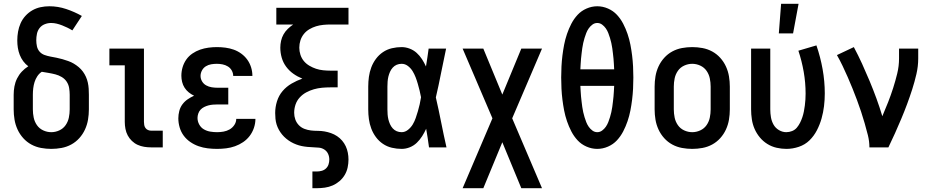

<svg xmlns="http://www.w3.org/2000/svg" viewBox="-20 -776 4915 1011"><path d="M250 8Q223 8 196 3Q169 -2 145 -15Q121 -28 102.5 -48.5Q84 -69 72.5 -94Q61 -119 56.5 -146Q52 -173 52 -200V-277Q52 -299 56 -321Q60 -343 70 -363Q80 -383 95 -399Q110 -415 129 -427Q114 -438 102.5 -453.5Q91 -469 84 -487Q77 -505 74 -524Q71 -543 71 -563Q71 -586 75 -609Q79 -632 88.5 -653.5Q98 -675 114 -692.5Q130 -710 150 -721.5Q170 -733 193 -738Q216 -743 240 -743Q285 -743 328.5 -728.5Q372 -714 411 -692L361 -616Q348 -624 334.5 -630.5Q321 -637 307 -642.5Q293 -648 278.5 -651.5Q264 -655 249 -655Q232 -655 215.5 -648.5Q199 -642 188.5 -628.5Q178 -615 174.5 -598Q171 -581 171 -564Q171 -548 174.5 -532Q178 -516 188.5 -504Q199 -492 214.5 -486.5Q230 -481 246 -478Q262 -475 277.5 -472Q293 -469 308.5 -464.5Q324 -460 339.5 -454.5Q355 -449 368.5 -441Q382 -433 394.5 -422.5Q407 -412 416.5 -399Q426 -386 432.5 -371.5Q439 -357 442.5 -341Q446 -325 447 -309Q448 -293 448 -277V-200Q448 -173 443.5 -146Q439 -119 427.5 -94Q416 -69 397.5 -48.5Q379 -28 355 -15Q331 -2 304 3Q277 8 250 8ZM250 -80Q272 -80 292.5 -89.5Q313 -99 325.5 -117Q338 -135 342.5 -156.5Q347 -178 347 -200V-277Q347 -295 344 -313Q341 -331 331 -346Q321 -361 305 -370.5Q289 -380 271.5 -384.5Q254 -389 236 -392Q218 -395 200 -398Q186 -389 176.5 -374.5Q167 -360 162 -344Q157 -328 155 -311Q153 -294 153 -277V-200Q153 -178 157.5 -156.5Q162 -135 174.5 -117Q187 -99 207.5 -89.5Q228 -80 250 -80Z M775 0Q757 0 739 -3Q721 -6 704.5 -13.5Q688 -21 674.5 -34Q661 -47 652.5 -63Q644 -79 640.5 -97.5Q637 -116 637 -134V-432H556V-520H738V-134Q738 -126 739.5 -117.5Q741 -109 746 -102Q751 -95 759 -91.5Q767 -88 775 -88H837V0Z M1123 8Q1098 8 1073.5 5Q1049 2 1026 -6Q1003 -14 982.5 -28Q962 -42 947.5 -61.5Q933 -81 926 -105Q919 -129 919 -153Q919 -172 924 -191.5Q929 -211 940.5 -226.5Q952 -242 968 -253Q984 -264 1002 -272Q987 -279 974 -289.5Q961 -300 952 -314Q943 -328 939 -344.5Q935 -361 935 -377Q935 -400 941.5 -422Q948 -444 961 -462.5Q974 -481 993 -494Q1012 -507 1033.5 -514.5Q1055 -522 1077.5 -525Q1100 -528 1122 -528Q1145 -528 1167.5 -525Q1190 -522 1211 -514.5Q1232 -507 1250.5 -493.5Q1269 -480 1282 -462Q1295 -444 1302 -422Q1309 -400 1309 -377V-376H1208Q1208 -391 1200.5 -404.5Q1193 -418 1180 -426Q1167 -434 1152 -437Q1137 -440 1122 -440Q1107 -440 1092 -437.5Q1077 -435 1064 -427Q1051 -419 1043.5 -405Q1036 -391 1036 -376Q1036 -361 1044 -347.5Q1052 -334 1065.5 -326.5Q1079 -319 1094.5 -316.5Q1110 -314 1125 -314H1182V-226H1125Q1113 -226 1101 -225Q1089 -224 1077.5 -221Q1066 -218 1055 -212.5Q1044 -207 1036 -198.5Q1028 -190 1024 -178Q1020 -166 1020 -155Q1020 -137 1029 -120.5Q1038 -104 1053.5 -95Q1069 -86 1087 -83Q1105 -80 1123 -80Q1140 -80 1157 -83Q1174 -86 1189 -94.5Q1204 -103 1214 -118Q1224 -133 1224 -150H1325Q1325 -126 1317 -102.5Q1309 -79 1294.5 -60Q1280 -41 1260 -27.5Q1240 -14 1217.5 -6Q1195 2 1171 5Q1147 8 1123 8Z M1625 215V127H1648Q1661 127 1674 123.5Q1687 120 1696.5 111Q1706 102 1710 89.5Q1714 77 1714 64Q1714 48 1707.5 34Q1701 20 1688 11.5Q1675 3 1659.5 1.5Q1644 0 1629 -0.5Q1614 -1 1598.5 -2.5Q1583 -4 1568.5 -7Q1554 -10 1539.5 -15.5Q1525 -21 1512 -28.5Q1499 -36 1487 -46Q1475 -56 1465.5 -67.5Q1456 -79 1448.5 -92.5Q1441 -106 1436.5 -120.5Q1432 -135 1430.5 -150.5Q1429 -166 1429 -181Q1429 -212 1438.5 -242.5Q1448 -273 1468 -296.5Q1488 -320 1515.5 -336Q1543 -352 1572 -362Q1547 -372 1525 -387.5Q1503 -403 1487 -424.5Q1471 -446 1463.5 -472Q1456 -498 1456 -525Q1456 -543 1460 -561Q1464 -579 1473 -595Q1482 -611 1495.5 -624Q1509 -637 1524 -647H1435V-735H1815V-647H1720Q1701 -647 1681.5 -645Q1662 -643 1644 -637.5Q1626 -632 1609 -622Q1592 -612 1580 -597Q1568 -582 1562 -563.5Q1556 -545 1556 -525Q1556 -506 1562 -487.5Q1568 -469 1580 -454.5Q1592 -440 1609 -430Q1626 -420 1644 -414Q1662 -408 1681.5 -406Q1701 -404 1720 -404H1758V-316H1720Q1698 -316 1676 -314Q1654 -312 1633 -306Q1612 -300 1592.5 -289.5Q1573 -279 1558 -262.5Q1543 -246 1536 -225Q1529 -204 1529 -182Q1529 -164 1535 -147Q1541 -130 1553.5 -117Q1566 -104 1583 -97.5Q1600 -91 1617.5 -89Q1635 -87 1653 -87Q1671 -87 1688.5 -84Q1706 -81 1723 -75Q1740 -69 1755 -59Q1770 -49 1781.5 -35.5Q1793 -22 1800.5 -6Q1808 10 1811.5 28Q1815 46 1815 64Q1815 85 1810.5 106Q1806 127 1795 145.5Q1784 164 1767.5 178Q1751 192 1731.5 200.5Q1712 209 1690.5 212Q1669 215 1648 215Z M2095 8Q2069 8 2043.5 2Q2018 -4 1996.5 -18.5Q1975 -33 1959.5 -54Q1944 -75 1935 -99Q1926 -123 1922.5 -148.5Q1919 -174 1919 -200V-320Q1919 -346 1922.5 -371.5Q1926 -397 1935 -421Q1944 -445 1959.5 -466Q1975 -487 1996.5 -501.5Q2018 -516 2043.5 -522Q2069 -528 2095 -528Q2116 -528 2137 -520Q2158 -512 2174 -497.5Q2190 -483 2202 -464.5Q2214 -446 2223 -426Q2227 -450 2230.5 -473.5Q2234 -497 2237 -520H2329Q2315 -456 2302.5 -391.5Q2290 -327 2275 -263Q2290 -198 2303 -132Q2316 -66 2331 0H2239Q2236 -25 2232 -49.5Q2228 -74 2224 -98Q2215 -78 2203 -59Q2191 -40 2175 -24.5Q2159 -9 2138 -0.5Q2117 8 2095 8ZM2095 -80Q2113 -80 2128.5 -92.5Q2144 -105 2153.5 -121Q2163 -137 2169 -154.5Q2175 -172 2180.5 -190.5Q2186 -209 2190 -227Q2194 -245 2197 -264Q2194 -281 2189.5 -299Q2185 -317 2180 -334.5Q2175 -352 2168.5 -369Q2162 -386 2152.5 -401.5Q2143 -417 2128 -428.5Q2113 -440 2095 -440Q2081 -440 2069 -435Q2057 -430 2048 -420Q2039 -410 2033.5 -397.5Q2028 -385 2025 -372.5Q2022 -360 2021 -346.5Q2020 -333 2020 -320V-200Q2020 -187 2021 -173.5Q2022 -160 2025 -147.5Q2028 -135 2033.5 -122.5Q2039 -110 2048 -100Q2057 -90 2069 -85Q2081 -80 2095 -80Z M2416 215 2573 -153 2416 -520H2525L2625 -278L2725 -520H2834L2677 -153L2834 215H2725L2625 -27L2525 215Z M3125 8Q3096 8 3068.5 -4Q3041 -16 3021.5 -37Q3002 -58 2988.5 -84Q2975 -110 2965.5 -138Q2956 -166 2950.5 -194.5Q2945 -223 2941.5 -251.5Q2938 -280 2936.5 -309Q2935 -338 2935 -368Q2935 -397 2936.5 -426Q2938 -455 2941.5 -483.5Q2945 -512 2950.5 -540.5Q2956 -569 2965.5 -597Q2975 -625 2988.5 -651Q3002 -677 3021.5 -698Q3041 -719 3068.5 -731Q3096 -743 3125 -743Q3154 -743 3181.5 -731Q3209 -719 3228.5 -698Q3248 -677 3261.5 -651Q3275 -625 3284.5 -597Q3294 -569 3299.5 -540.5Q3305 -512 3308.5 -483.5Q3312 -455 3313.5 -426Q3315 -397 3315 -368Q3315 -338 3313.5 -309Q3312 -280 3308.5 -251.5Q3305 -223 3299.5 -194.5Q3294 -166 3284.5 -138Q3275 -110 3261.5 -84Q3248 -58 3228.5 -37Q3209 -16 3181.5 -4Q3154 8 3125 8ZM3214 -411Q3213 -425 3212.5 -439Q3212 -453 3210.5 -467Q3209 -481 3207.5 -494.5Q3206 -508 3204 -522Q3202 -536 3199 -549.5Q3196 -563 3192 -576Q3188 -589 3183 -602Q3178 -615 3170 -626.5Q3162 -638 3150.5 -646.5Q3139 -655 3125 -655Q3111 -655 3099.5 -646.5Q3088 -638 3080 -626.5Q3072 -615 3067 -602Q3062 -589 3058 -576Q3054 -563 3051 -549.5Q3048 -536 3046 -522Q3044 -508 3042.5 -494.5Q3041 -481 3039.5 -467Q3038 -453 3037.5 -439Q3037 -425 3036 -411ZM3125 -80Q3139 -80 3150.5 -88.5Q3162 -97 3170 -108.5Q3178 -120 3183 -133Q3188 -146 3192 -159Q3196 -172 3199 -185.5Q3202 -199 3204 -213Q3206 -227 3207.5 -240.5Q3209 -254 3210.5 -268Q3212 -282 3212.5 -296Q3213 -310 3214 -324H3036Q3037 -310 3037.5 -296Q3038 -282 3039.5 -268Q3041 -254 3042.5 -240.5Q3044 -227 3046 -213Q3048 -199 3051 -185.5Q3054 -172 3058 -159Q3062 -146 3067 -133Q3072 -120 3080 -108.5Q3088 -97 3099.5 -88.5Q3111 -80 3125 -80Z M3625 8Q3598 8 3571 3Q3544 -2 3520 -15Q3496 -28 3477.5 -48.5Q3459 -69 3447.5 -94Q3436 -119 3431.5 -146Q3427 -173 3427 -200V-320Q3427 -347 3431.5 -374Q3436 -401 3447.5 -426Q3459 -451 3477.5 -471.5Q3496 -492 3520 -505Q3544 -518 3571 -523Q3598 -528 3625 -528Q3652 -528 3679 -523Q3706 -518 3730 -505Q3754 -492 3772.5 -471.5Q3791 -451 3802.5 -426Q3814 -401 3818.5 -374Q3823 -347 3823 -320V-200Q3823 -173 3818.5 -146Q3814 -119 3802.5 -94Q3791 -69 3772.5 -48.5Q3754 -28 3730 -15Q3706 -2 3679 3Q3652 8 3625 8ZM3625 -80Q3647 -80 3667.5 -89.5Q3688 -99 3700.5 -117Q3713 -135 3717.5 -156.5Q3722 -178 3722 -200V-320Q3722 -342 3717.5 -363.5Q3713 -385 3700.5 -403Q3688 -421 3667.5 -430.5Q3647 -440 3625 -440Q3603 -440 3582.5 -430.5Q3562 -421 3549.5 -403Q3537 -385 3532.5 -363.5Q3528 -342 3528 -320V-200Q3528 -178 3532.5 -156.5Q3537 -135 3549.5 -117Q3562 -99 3582.5 -89.5Q3603 -80 3625 -80Z M4121 8Q4095 8 4069 2Q4043 -4 4020.5 -18Q3998 -32 3981 -52.5Q3964 -73 3953.5 -97Q3943 -121 3939 -147.5Q3935 -174 3935 -200V-520H4036V-200Q4036 -179 4039.5 -158.5Q4043 -138 4053 -120Q4063 -102 4081.5 -91Q4100 -80 4120 -80Q4136 -80 4151 -86Q4166 -92 4176 -104Q4186 -116 4193 -130Q4200 -144 4205 -159Q4210 -174 4213 -189.5Q4216 -205 4218 -220.5Q4220 -236 4221 -252Q4222 -268 4222 -283Q4222 -341 4212 -398Q4202 -455 4184 -509L4279 -537Q4300 -476 4311.5 -412Q4323 -348 4323 -284Q4323 -250 4319 -217Q4315 -184 4306 -152Q4297 -120 4281.5 -90Q4266 -60 4242.5 -37Q4219 -14 4186.5 -3Q4154 8 4121 8ZM4081 -600 4093 -756H4185L4156 -600Z M4558 0Q4558 -32 4550 -64Q4542 -96 4533 -127Q4524 -158 4514 -188.5Q4504 -219 4492.5 -249.5Q4481 -280 4469 -310Q4457 -340 4444 -369.5Q4431 -399 4417 -428.5Q4403 -458 4387 -486L4476 -528Q4499 -485 4519.5 -440Q4540 -395 4559 -349.5Q4578 -304 4595 -257.5Q4612 -211 4626 -164Q4642 -201 4656.5 -238Q4671 -275 4683 -312.5Q4695 -350 4704.5 -389Q4714 -428 4714 -468V-520H4815V-468Q4815 -427 4805.5 -386Q4796 -345 4783.5 -306Q4771 -267 4756.5 -228Q4742 -189 4726 -151Q4710 -113 4693 -75Q4676 -37 4658 0Z"/></svg>

Font: Iosevka Custom Semibold
Style: Regular
Weight: 600
Designer: Belleve Invis
Foundry: Belleve Invis
Version: Version 27.0.2; ttfautohint (v1.8.4)